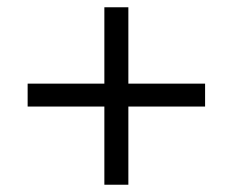

<svg xmlns="http://www.w3.org/2000/svg" viewBox="-20 -548 640 528"><path d="M267 -40V-255H56V-318H267V-528H333V-318H544V-255H333V-40Z"/></svg>

Font: Nunito Sans 11pt
Style: Regular
Weight: 400
Version: Version 3.101;gftools[0.9.27]